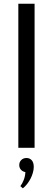

<svg xmlns="http://www.w3.org/2000/svg" viewBox="-20 -802 287 1042"><path d="M79.5 0V-781.8H167.7V0ZM90.5 208.2Q100.9 195 108.9 174.5Q116.8 154.1 117.7 131.8Q103.2 129.5 93.9 119.3Q84.5 109.1 84.5 93.6Q84.5 77.3 95.5 66.4Q106.4 55.5 123.6 55.5Q141.8 55.5 152.5 68Q163.2 80.5 163.2 103.6Q163.2 118.6 158.6 134.8Q154.1 150.9 146.4 166.4Q138.6 181.8 127.7 195.9Q116.8 210 104.1 220Z"/></svg>

Font: Spartan Med
Style: Regular
Weight: 500
Designer: Matt Bailey, Mirko Velimirovic
Foundry: Matt Bailey
Version: Version 1.005